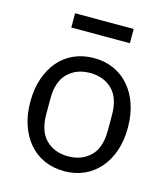

<svg xmlns="http://www.w3.org/2000/svg" viewBox="-108 -790 775 886"><g transform="rotate(15 280.0 -346.5)"><path d="M280 12Q228 12 185 -7Q142 -26 111.5 -61.5Q81 -97 64 -146.5Q47 -196 47 -258Q47 -319 64 -369Q81 -419 111.5 -454.5Q142 -490 185 -509Q228 -528 280 -528Q332 -528 374.5 -509Q417 -490 448 -454.5Q479 -419 496 -369Q513 -319 513 -258Q513 -196 496 -146.5Q479 -97 448 -61.5Q417 -26 374.5 -7Q332 12 280 12ZM280 -59Q345 -59 386 -99Q427 -139 427 -221V-295Q427 -377 386 -417Q345 -457 280 -457Q215 -457 174 -417Q133 -377 133 -295V-221Q133 -139 174 -99Q215 -59 280 -59ZM141 -705H421V-637H141Z"/></g></svg>

Font: IBM Plex Sans
Style: Regular
Weight: 400
Designer: Mike Abbink, Paul van der Laan, Pieter van Rosmalen
Foundry: Bold Monday
Version: Version 3.005